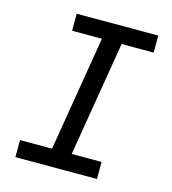

<svg xmlns="http://www.w3.org/2000/svg" viewBox="-109 -825 819 914"><g transform="rotate(15 300.0 -367.5)"><path d="M51 0V-84H209L303 -651H156V-735H558V-651H400L306 -84H453V0Z"/></g></svg>

Font: Iosevka SS04 Medium Extended
Style: Italic
Weight: 500
Width: 7
Italic angle: -9°
Monospace: yes
Designer: Belleve Invis
Foundry: Belleve Invis
Version: Version 19.0.0; ttfautohint (v1.8.4)